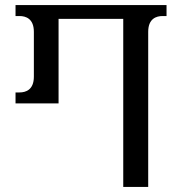

<svg xmlns="http://www.w3.org/2000/svg" viewBox="-20 -734 713 754"><path d="M464 0H562V-609C562 -661 594 -671 618 -671H634V-714H41V-671H57C81 -671 113 -661 113 -609V-433C113 -381 81 -371 57 -371H41V-328H210V-660H464Z"/></svg>

Font: Noto Serif Georgian SemiCondensed
Style: Regular
Weight: 400
Width: 4
Designer: Monotype Design Team, Akaki Razmadze
Foundry: Google LLC
Version: Version 2.003